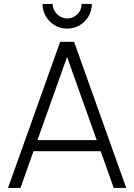

<svg xmlns="http://www.w3.org/2000/svg" viewBox="-20 -926 662 946"><path d="M311 -785C333.5 -785 354 -790.5 372.5 -801.5C409.5 -823 432.5 -862.5 432.5 -906.5H382.5C382.5 -868 351 -835 311 -835C272.5 -835 239.5 -868 239.5 -906.5H189.5C189.5 -884.5 195 -864 206 -845.5C227.5 -808 267 -785 311 -785ZM345 -720H276.5L19.5 0H81L145 -181H476L540.5 0H602ZM164.5 -235.5 310.5 -645.5 456.5 -235.5Z"/></svg>

Font: Vela Sans Light
Style: Regular
Weight: 300
Designer: Principal design: Mikhail Sharanda - project Manrope.
Design modification: Ravid Balaliev
Foundry: Mikhail Sharanda
Version: Version 1.001